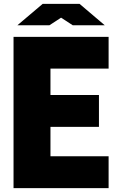

<svg xmlns="http://www.w3.org/2000/svg" viewBox="-20 -970 620 990"><path d="M49.8 -779.8H540V-616.2H240.2V-480H490.2V-315.9H240.2V-164.1H540V0H49.8ZM234.9 -839.8H69.8L200.2 -950.2H390.1L520 -839.8H355L294.9 -878.9Z"/></svg>

Font: Cooper Hewitt
Style: Heavy
Weight: 713
Designer: Village Type and Design LLC
Foundry: Cooper Hewitt Smithsonian Design Museum
Version: 1.000